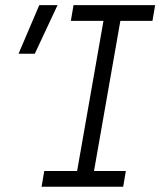

<svg xmlns="http://www.w3.org/2000/svg" viewBox="-20 -713 626 733"><path d="M138.7 0 148.9 -60.1H274.4L375 -633.3H250.5L260.7 -693.4H572.3L562 -633.3H439.5L338.9 -60.1H460.4L450.2 0ZM50.8 -507.8 129.9 -693.4H199.7L112.8 -507.8Z"/></svg>

Font: Cascadia Code Light
Style: Italic
Weight: 300
Italic angle: -10°
Monospace: yes
Designer: Aaron Bell
Foundry: Saja Typeworks
Version: Version 2404.023; ttfautohint (v1.8.4)